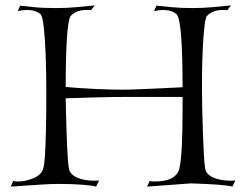

<svg xmlns="http://www.w3.org/2000/svg" viewBox="-20 -690 914 713"><path d="M20 3 29 -18Q32 -17 36 -16.5Q40 -16 45 -16Q74 -16 101 -27Q135 -40 141 -66Q145 -81 147 -112Q149 -143 150.5 -200.5Q152 -258 152 -349Q152 -425 149.5 -487.5Q147 -550 142.5 -589.5Q138 -629 131 -637Q112 -653 81 -653Q73 -653 64 -652Q55 -651 46 -649L55 -669Q72 -667 105.5 -663.5Q139 -660 189 -660Q229 -660 264.5 -663.5Q300 -667 332 -670L318 -652Q314 -653 310 -653Q306 -653 301 -653Q262 -653 241 -629Q224 -592 224 -367Q245 -365 275 -363Q305 -361 337 -359.5Q369 -358 395.5 -357.5Q422 -357 436 -357Q459 -357 494 -358.5Q529 -360 565 -361.5Q601 -363 627.5 -364.5Q654 -366 658 -366Q658 -614 636 -637Q617 -653 586 -653Q579 -653 570 -652Q561 -651 552 -649L561 -669Q578 -667 615 -663.5Q652 -660 695 -660Q734 -660 770 -663.5Q806 -667 838 -670L824 -652Q820 -653 815.5 -653Q811 -653 807 -653Q768 -653 747 -629Q742 -618 738.5 -585Q735 -552 733 -510Q731 -468 730.5 -426.5Q730 -385 730 -356Q730 -327 731 -284.5Q732 -242 733.5 -197.5Q735 -153 737 -116.5Q739 -80 742 -64Q746 -37 788 -25Q811 -19 834 -19Q839 -19 844 -19Q849 -19 854 -20L843 3Q816 -5 689 -9L526 3L536 -18Q539 -17 543.5 -16.5Q548 -16 554 -16Q634 -16 646 -64Q658 -114 658 -279V-330H446Q397 -330 339.5 -328.5Q282 -327 224 -325L225 -278Q227 -193 229.5 -140Q232 -87 236 -64Q240 -37 282 -25Q305 -19 328 -19Q333 -19 338.5 -19Q344 -19 348 -20L337 3Q324 -1 287 -4Q250 -7 197 -7Q170 -7 131.5 -4.5Q93 -2 20 3Z"/></svg>

Font: Gideon Roman
Style: Regular
Weight: 400
Designer: Robert E. Leuschke
Foundry: Robert E. Leuschke
Version: Version 2.010